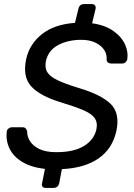

<svg xmlns="http://www.w3.org/2000/svg" viewBox="-20 -820 658 940"><path d="M203 100Q193 100 188 93.5Q183 87 186 77L200 7Q132 -1 88.5 -27.5Q45 -54 26.5 -93Q8 -132 13 -176Q14 -185 22 -191Q30 -197 39 -197H90Q101 -197 106 -191Q111 -185 113 -177Q112 -153 126.5 -129.5Q141 -106 172.5 -90.5Q204 -75 256 -75Q342 -75 391.5 -105.5Q441 -136 452 -187Q459 -221 442.5 -243Q426 -265 385 -282Q344 -299 278 -319Q176 -350 133 -397Q90 -444 108 -530Q124 -604 185 -652.5Q246 -701 347 -708L364 -777Q369 -800 392 -800H430Q440 -800 445 -793.5Q450 -787 448 -777L431 -706Q495 -697 535.5 -668Q576 -639 592.5 -601.5Q609 -564 603 -529Q601 -521 594.5 -515Q588 -509 578 -509H524Q517 -509 510 -513Q503 -517 502 -528Q505 -569 470 -597Q435 -625 378 -625Q313 -625 265 -599.5Q217 -574 205 -522Q198 -488 212 -466Q226 -444 263.5 -426.5Q301 -409 363 -390Q475 -357 521.5 -311.5Q568 -266 550 -180Q531 -92 462.5 -44.5Q394 3 283 8L270 77Q264 100 242 100Z"/></svg>

Font: Lubike
Style: Italic
Weight: 400
Italic angle: -12°
Foundry: Honoka55
Version: Version 1.000;July 22, 2022;FontCreator 14.0.0.2862 64-bit